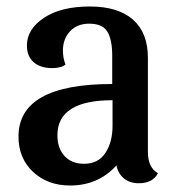

<svg xmlns="http://www.w3.org/2000/svg" viewBox="-20 -550 540 592"><path d="M339 -40Q283 22 196 22Q127 22 82 -20Q37 -62 37 -129Q37 -291 326 -291V-378Q326 -428 311 -452.5Q296 -477 255 -477Q218 -477 196 -453.5Q174 -430 174 -394Q174 -371 182 -351Q168 -340 141 -340Q105 -340 84 -358Q63 -376 63 -410Q63 -460 115.5 -495Q168 -530 257 -530Q344 -530 390 -489.5Q436 -449 436 -372V-82Q436 -33 467 -16Q451 15 408 15Q380 15 362 0Q344 -15 339 -40ZM239 -45Q283 -45 305 -78.5Q327 -112 327 -162V-241Q157 -241 157 -133Q157 -93 179 -69Q201 -45 239 -45Z"/></svg>

Font: Sansita
Style: Regular
Weight: 400
Designer: Pablo Cosgaya
Foundry: Omnibus-Type
Version: Version 1.006;hotconv 1.0.109;makeotfexe 2.5.65596